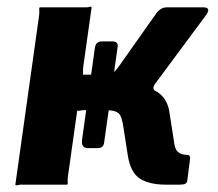

<svg xmlns="http://www.w3.org/2000/svg" viewBox="-20 -552 651 574"><path d="M243.4 -109.2Q221.9 -109.2 225.3 -134.1L263.5 -407.7Q265.2 -419.3 270.6 -423.8Q276 -428.3 286.2 -428.3H315.4Q334.1 -428.3 331.7 -411.9L291.1 -124.3Q288.7 -109.2 272.4 -109.2ZM25.9 0 96.8 -505Q98.2 -516.4 97.4 -523.2Q96.6 -530 99.9 -530H229Q240.4 -529.3 246.7 -531.3Q252.9 -533.3 253.9 -530L229.1 -353.7Q227.6 -343.3 228.4 -336.1Q229.2 -328.8 225.9 -328.8H325.7L383.4 -294.7Q433.5 -291.9 457.7 -271.6Q481.9 -251.4 486.8 -214.8L501.5 -120.3Q504.8 -101.9 514.8 -95.5Q524.8 -89.2 537.3 -89.2Q550 -89.2 548.2 -76.5L540 -13.1Q539.3 -5.9 534.4 -2.9Q529.6 0 518 0H475.2Q426.7 0 398.4 -17.9Q370.2 -35.7 362 -87.7L349.3 -169.4Q344.5 -205.9 333.6 -214.2Q322.7 -222.5 299.5 -222.5H235.9Q225.5 -223.2 218.7 -221.2Q212 -219.2 211 -222.5L183.1 -25Q181.7 -14.6 182.4 -7.3Q183.2 0 179.9 0H50.9Q40.5 -0.7 33.7 1.3Q26.9 3.3 25.9 0ZM291.6 -267.5 291.1 -328.8Q312.1 -328.8 319.2 -334.7Q326.2 -340.6 335.7 -354.1L443.9 -507.3Q450.5 -517.7 459 -523.9Q467.6 -530 478.7 -530H588.8Q600.2 -530 602.1 -524.1Q604.1 -518.3 596.8 -507.9L444.9 -303.1Q438.8 -295.3 438.7 -289.3Q438.6 -283.3 445.2 -279.3Z"/></svg>

Font: Libre Franklin Thin
Style: Italic
Weight: 100
Italic angle: -8°
Designer: Pablo Impallari, Rodrigo Fuenzalida, Nhung Nguyen
Foundry: Impallari Type
Version: Version 3.000